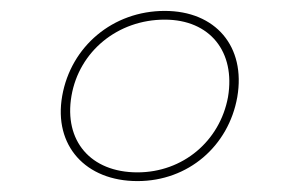

<svg xmlns="http://www.w3.org/2000/svg" viewBox="-20 -536 549 352"><path d="M282 -516C187 -516 110 -451 94 -360C78 -269 137 -204 232 -204C325 -204 399 -268 415 -358C431 -451 375 -516 282 -516ZM282 -500C365 -500 412 -441 398 -358C383 -277 315 -220 232 -220C146 -220 97 -278 111 -360C125 -442 196 -500 282 -500Z"/></svg>

Font: Poppins Devanagari Thin
Style: Italic
Weight: 100
Italic angle: -10°
Designer: Ninad Kale (Devanagari), Jonny Pinhorn (Latin)
Foundry: Indian Type Foundry
Version: 4.005